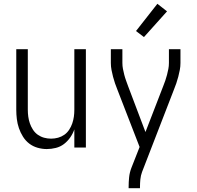

<svg xmlns="http://www.w3.org/2000/svg" viewBox="-20 -780 1040 1015"><path d="M227 8Q203 8 178.5 1Q154 -6 134.5 -21Q115 -36 101.5 -57.5Q88 -79 80 -102.5Q72 -126 69 -150.5Q66 -175 66 -200V-520H127V-200Q127 -181 129.5 -163Q132 -145 138 -127.5Q144 -110 154.5 -94Q165 -78 180 -67.5Q195 -57 213 -52Q231 -47 250 -47Q269 -47 287 -52Q305 -57 320 -67.5Q335 -78 345.5 -94Q356 -110 362 -127.5Q368 -145 370.5 -163Q373 -181 373 -200V-520H434V0H373V-96Q365 -73 351 -53Q337 -33 318 -18.5Q299 -4 275 2Q251 8 227 8Z M660 215V208Q660 183 662.5 158Q665 133 674 109L718 -3L601 -305Q594 -322 588 -339.5Q582 -357 577.5 -374.5Q573 -392 569.5 -410Q566 -428 566 -447V-520H627V-447Q627 -431 630 -415.5Q633 -400 637 -384.5Q641 -369 646.5 -354Q652 -339 657 -325L749 -82L843 -325Q849 -340 854 -354.5Q859 -369 863 -384.5Q867 -400 870 -415.5Q873 -431 873 -447V-520H934V-447Q934 -428 930.5 -410Q927 -392 922.5 -374.5Q918 -357 912 -339.5Q906 -322 899 -305L731 129Q724 148 722 168Q720 188 720 208V215ZM741 -584 699 -616 812 -760 863 -720Z"/></svg>

Font: Iosevka Curly Light
Style: Regular
Weight: 300
Monospace: yes
Designer: Belleve Invis
Foundry: Belleve Invis
Version: Version 22.1.2; ttfautohint (v1.8.4)